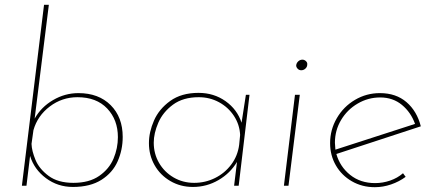

<svg xmlns="http://www.w3.org/2000/svg" viewBox="-20 -772 1807 798"><path d="M306 -385Q390 -385 440 -335Q490 -285 490 -203Q490 -149 469 -101.5Q448 -54 401.5 -24.5Q355 5 283 5Q220 5 171 -31.5Q122 -68 105 -124L90 0H71L163 -752H183L124 -279Q151 -327 200.5 -356Q250 -385 306 -385ZM285 -12Q351 -12 392.5 -41Q434 -70 452 -113Q470 -156 470 -202Q470 -274 425.5 -321Q381 -368 302 -368Q238 -368 187 -329.5Q136 -291 119 -231L111 -174Q112 -145 127.5 -107.5Q143 -70 182 -41Q221 -12 285 -12Z M1017 -378 972 0H953L965 -99Q937 -52 888 -23.5Q839 5 782 5Q730 5 688 -19.5Q646 -44 622.5 -85.5Q599 -127 599 -177Q599 -223 620 -271Q641 -319 687.5 -352.5Q734 -386 805 -386Q869 -386 917.5 -351.5Q966 -317 984 -262L1002 -378ZM978 -211Q976 -254 952.5 -290Q929 -326 890.5 -347Q852 -368 806 -368Q741 -368 699 -337Q657 -306 638 -262Q619 -218 619 -179Q619 -133 641 -95Q663 -57 701.5 -34.5Q740 -12 787 -12Q833 -12 873.5 -32Q914 -52 941 -88Q968 -124 974 -170Z M1226 -378 1179 0H1160L1206 -378ZM1211 -500Q1212 -510 1219.5 -517Q1227 -524 1237 -524Q1245 -524 1251.5 -518Q1258 -512 1257 -504Q1257 -494 1249.5 -487Q1242 -480 1232 -480Q1223 -480 1217 -486.5Q1211 -493 1211 -500Z M1539 -11Q1571 -11 1601.5 -21.5Q1632 -32 1655 -52L1666 -37Q1639 -17 1605.5 -5.5Q1572 6 1538 6Q1485 6 1442.5 -18.5Q1400 -43 1376 -84.5Q1352 -126 1352 -177Q1352 -233 1380 -281Q1408 -329 1455.5 -357Q1503 -385 1559 -385Q1626 -385 1669.5 -347.5Q1713 -310 1729 -247L1378 -132Q1393 -79 1435.5 -45Q1478 -11 1539 -11ZM1560 -367Q1510 -367 1466.5 -341.5Q1423 -316 1397.5 -273Q1372 -230 1372 -179Q1372 -170 1374 -150L1705 -257Q1688 -305 1650.5 -336Q1613 -367 1560 -367Z"/></svg>

Font: Josefin Sans Thin
Style: Italic
Weight: 200
Italic angle: -7°
Designer: Santiago Orozco
Foundry: Typemade
Version: Version 2.000